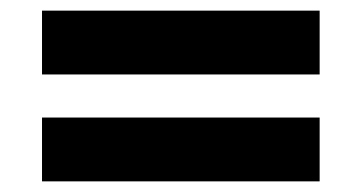

<svg xmlns="http://www.w3.org/2000/svg" viewBox="-20 -480 678 361"><path d="M581 -340V-460H59V-340ZM581 -139V-259H59V-139Z"/></svg>

Font: Orbitron SemiBold
Style: Regular
Weight: 600
Designer: Matt McInerney
Foundry: The League of Moveable Type
Version: Version 2.001